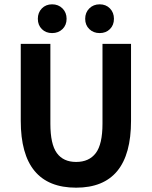

<svg xmlns="http://www.w3.org/2000/svg" viewBox="-20 -856 702 888"><path d="M269 -721.5Q250 -703 221 -703Q192 -703 173.5 -721.5Q155 -740 155 -769Q155 -798 173.5 -817Q192 -836 221 -836Q250 -836 269 -817Q288 -798 288 -769Q288 -740 269 -721.5ZM488.5 -721.5Q470 -703 441 -703Q412 -703 393 -721.5Q374 -740 374 -769Q374 -798 393 -817Q412 -836 441 -836Q470 -836 488.5 -817Q507 -798 507 -769Q507 -740 488.5 -721.5ZM332 12Q76 12 76 -297V-653H213V-284Q213 -189 243 -148Q273 -107 332 -107Q392 -107 423 -148Q454 -189 454 -284V-653H586V-297Q586 12 332 12Z"/></svg>

Font: Assistant
Style: Bold
Weight: 700
Designer: Hebrew By Ben Nathan, Latin by Paul Hunt
Version: Version 2.001;PS 002.001;hotconv 1.0.88;makeotf.lib2.5.64775